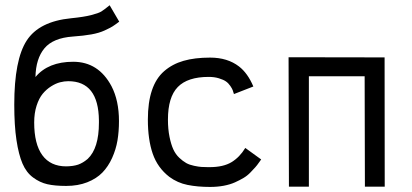

<svg xmlns="http://www.w3.org/2000/svg" viewBox="-20 -720 1593 743"><path d="M319.3 -105Q362.8 -146 362.8 -245.1Q362.8 -245.1 362.8 -253.9Q361.3 -405.8 244.1 -405.8Q229 -405.8 212.6 -401.6Q196.3 -397.5 178 -386Q159.7 -374.5 145.3 -357.2Q130.9 -339.8 121.6 -311Q112.3 -282.2 112.3 -246.1Q112.3 -162.6 143.8 -119.4Q175.3 -76.2 236.3 -76.2Q264.2 -76.7 282.5 -83Q300.8 -89.4 319.3 -105ZM117.2 -421.9Q166.5 -481 263.2 -481Q361.3 -481 411.6 -386.2Q440.4 -330.6 440.4 -251.5Q440.4 -211.4 434.6 -176.5Q428.7 -141.6 413.8 -108.6Q398.9 -75.7 376.2 -52.2Q353.5 -28.8 317.6 -14.6Q281.7 -0.5 236.3 -0.5H235.4Q192.4 -0.5 163.3 -7.1Q134.3 -13.7 108.2 -33Q82 -52.2 67.1 -86.9Q52.2 -121.6 43.7 -178Q35.2 -234.4 35.2 -315.4Q35.2 -488.8 83.3 -563Q131.3 -637.2 255.4 -649.4Q304.7 -654.3 333 -661.6Q361.3 -668.9 372.1 -675.5Q382.8 -682.1 404.3 -699.7L441.4 -636.2Q423.8 -623 415.3 -617.7Q406.7 -612.3 385.3 -602.3Q363.8 -592.3 333.7 -586.9Q303.7 -581.5 262.2 -578.6Q185.5 -573.2 152.1 -533.2Q118.7 -493.2 117.2 -421.9Z M629.9 -257.3Q629.9 -220.2 636 -190.4Q642.1 -160.6 650.9 -141.6Q659.7 -122.6 674.1 -109.1Q688.5 -95.7 700.9 -88.9Q713.4 -82 731 -78.4Q748.5 -74.7 759 -74Q769.5 -73.2 784.7 -73.2H791Q844.2 -73.2 876 -92.5Q907.7 -111.8 929.2 -147.5L990.7 -103Q989.7 -102.1 982.2 -91.1Q974.6 -80.1 968 -72.8Q961.4 -65.4 949.2 -52.7Q937 -40 922.6 -31.5Q908.2 -22.9 889.4 -14.4Q870.6 -5.9 845.7 -1.2Q820.8 3.4 793 3.4Q744.6 3.4 705.8 -4.4Q667 -12.2 635.3 -35.6Q589.8 -70.8 571 -125.2Q552.2 -179.7 552.2 -257.3Q552.2 -323.7 567.9 -370.4Q583.5 -417 615.2 -444.6Q647 -472.2 690.2 -484.6Q733.4 -497.1 793 -497.1Q860.4 -497.1 904.8 -462.9Q938.5 -437 960.4 -385.3L885.3 -356Q882.8 -364.7 880.6 -370.8Q878.4 -377 871.1 -387.7Q863.8 -398.4 854.2 -405Q844.7 -411.6 827.1 -417Q809.6 -422.4 787.6 -422.4Q706.1 -422.4 668 -383.3Q629.9 -344.2 629.9 -257.3Z M1175.3 -424.8V2.4H1098.1L1096.7 -498.5L1391.6 -498H1468.3L1468.8 2.4H1392.1L1391.1 -424.8Z"/></svg>

Font: Fantasque Sans Mono
Style: Regular
Weight: 400
Monospace: yes
Designer: Jany Belluz
Version: Version 1.8.0 ; ttfautohint (v1.8.2)